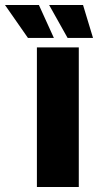

<svg xmlns="http://www.w3.org/2000/svg" viewBox="-100 -750 393 770"><path d="M48 0V-560H216V0ZM233 -730 273 -598H171L97 -730ZM56 -730 116 -598H12L-80 -730Z"/></svg>

Font: Tektur
Style: Bold
Weight: 700
Designer: Adam Jagosz
Foundry: Adam Jagosz
Version: Version 1.005;gftools[0.9.30]